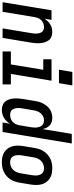

<svg xmlns="http://www.w3.org/2000/svg" viewBox="606 -1386 789 2040"><g transform="rotate(90 1000.0 -366.5)"><path d="M4 0 90 -520H192L179 -445Q191 -463 206.5 -479.5Q222 -496 240.5 -507Q259 -518 280 -523Q301 -528 321 -528Q347 -528 370 -519Q393 -510 407.5 -491Q422 -472 429.5 -448.5Q437 -425 439 -400.5Q441 -376 439 -350Q437 -324 433 -299L383 0H282L334 -313Q336 -327 337 -342Q338 -357 336.5 -371Q335 -385 330.5 -398Q326 -411 317 -421Q308 -431 294.5 -435.5Q281 -440 266 -440Q247 -440 228 -432.5Q209 -425 194.5 -410Q180 -395 172.5 -376.5Q165 -358 162 -339L106 0Z M527 0V-88H665L722 -432H610V-520H838L766 -88H877V0ZM721 -599 745 -741H888L864 -599Z M1147 8Q1121 8 1097.5 -1Q1074 -10 1059 -28.5Q1044 -47 1036.5 -70.5Q1029 -94 1027 -119Q1025 -144 1027 -170Q1029 -196 1033 -221L1053 -341Q1056 -364 1062.5 -386.5Q1069 -409 1080 -430Q1091 -451 1106.5 -470Q1122 -489 1142.5 -502.5Q1163 -516 1186 -522Q1209 -528 1231 -528Q1255 -528 1276.5 -521.5Q1298 -515 1313.5 -500Q1329 -485 1338.5 -465.5Q1348 -446 1352 -424L1403 -735H1505L1383 0H1282L1295 -77Q1283 -58 1266.5 -41.5Q1250 -25 1230.5 -13.5Q1211 -2 1189.5 3Q1168 8 1147 8ZM1202 -80Q1221 -80 1241 -87Q1261 -94 1276.5 -108.5Q1292 -123 1300.5 -142.5Q1309 -162 1312 -181L1332 -301Q1334 -317 1335.5 -333Q1337 -349 1335 -364Q1333 -379 1328 -393.5Q1323 -408 1313.5 -419Q1304 -430 1289.5 -435Q1275 -440 1259 -440Q1238 -440 1218 -431Q1198 -422 1184 -405Q1170 -388 1162.5 -367.5Q1155 -347 1152 -327L1132 -207Q1129 -192 1128 -177.5Q1127 -163 1129 -149Q1131 -135 1136 -121.5Q1141 -108 1150.5 -98.5Q1160 -89 1173.5 -84.5Q1187 -80 1202 -80Z M1705 8Q1676 8 1647.5 2Q1619 -4 1596 -19Q1573 -34 1557.5 -56.5Q1542 -79 1534.5 -106Q1527 -133 1527.5 -162.5Q1528 -192 1533 -221L1553 -341Q1557 -366 1565.5 -391Q1574 -416 1588.5 -438Q1603 -460 1623.5 -478Q1644 -496 1668 -507.5Q1692 -519 1717.5 -523.5Q1743 -528 1768 -528Q1798 -528 1826 -522Q1854 -516 1877 -501Q1900 -486 1916 -463.5Q1932 -441 1939 -414Q1946 -387 1946 -357.5Q1946 -328 1941 -299L1921 -179Q1917 -154 1908.5 -129Q1900 -104 1885.5 -82Q1871 -60 1850 -42Q1829 -24 1805 -12.5Q1781 -1 1755.5 3.5Q1730 8 1705 8ZM1707 -80Q1728 -80 1749 -88.5Q1770 -97 1786 -113.5Q1802 -130 1810 -151Q1818 -172 1822 -193L1842 -313Q1844 -328 1845 -343Q1846 -358 1843.5 -372.5Q1841 -387 1835.5 -400Q1830 -413 1820 -422.5Q1810 -432 1796 -436Q1782 -440 1767 -440Q1746 -440 1724.5 -431.5Q1703 -423 1687.5 -406.5Q1672 -390 1663.5 -369Q1655 -348 1652 -327L1632 -207Q1629 -192 1628.5 -177Q1628 -162 1630 -147.5Q1632 -133 1637.5 -120Q1643 -107 1653.5 -97.5Q1664 -88 1678 -84Q1692 -80 1707 -80Z"/></g></svg>

Font: Iosevka SS04 Semibold Oblique
Style: Regular
Weight: 600
Italic angle: -9°
Monospace: yes
Designer: Belleve Invis
Foundry: Belleve Invis
Version: Version 19.0.0; ttfautohint (v1.8.4)